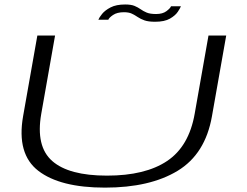

<svg xmlns="http://www.w3.org/2000/svg" viewBox="-20 -833 1100 856"><path d="M448 3.5Q248 3.5 150.8 -71.5Q53.5 -146.5 83 -315L146.5 -674.5H225.5L164 -326Q138.5 -180.5 212.8 -115.2Q287 -50 457 -50Q627.5 -50 725 -115.2Q822.5 -180.5 848 -326L909.5 -674.5H988.5L925 -315Q895.5 -146.5 772 -71.5Q648.5 3.5 448 3.5ZM671.5 -736Q641.5 -736 624 -742.2Q606.5 -748.5 594 -757Q581.5 -765.5 568 -772Q554.5 -778.5 532.5 -778.5Q502 -778.5 484 -766.2Q466 -754 463 -745H418.5Q422 -754.5 435 -770.8Q448 -787 473 -800Q498 -813 538 -813Q565 -813 580.2 -806.5Q595.5 -800 607 -791.8Q618.5 -783.5 633.8 -777Q649 -770.5 676 -770.5Q705 -770.5 722 -783.2Q739 -796 742.5 -805H786.5Q784 -797.5 773 -780.8Q762 -764 737.8 -750Q713.5 -736 671.5 -736Z"/></svg>

Font: Anybody UltraExpanded Light
Style: Italic
Weight: 300
Width: 9
Italic angle: -10°
Designer: Tyler Finck
Foundry: Etcetera Type Company
Version: Version 1.010; ttfautohint (v1.8.3) -l 8 -r 50 -G 200 -x 14 